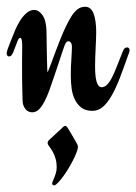

<svg xmlns="http://www.w3.org/2000/svg" viewBox="-24 -328 411 579"><path d="M359.4 -185.1Q362.3 -185.1 364.5 -182.9Q366.7 -180.7 366.7 -176.8Q366.7 -172.9 365.2 -169.4Q350.1 -126 337.4 -93Q324.7 -60.1 311.8 -38.1Q298.8 -16.1 285.2 -4.9Q271.5 6.3 254.9 6.3Q234.4 6.3 221.7 -3.2Q209 -12.7 201.7 -27.8Q194.3 -43 191.9 -61.8Q189.5 -80.6 189.5 -99.1Q189.5 -112.3 189.9 -125.2Q190.4 -138.2 191.2 -149.9Q191.9 -161.6 192.4 -170.9Q192.9 -180.2 192.9 -186Q192.9 -195.3 189.7 -199.5Q186.5 -203.6 182.6 -203.6Q178.2 -203.6 175.3 -199.5Q172.4 -195.3 170.4 -189.9Q168 -184.1 163.1 -168.9Q158.2 -153.8 151.9 -134.8Q145.5 -115.7 138.4 -95Q131.3 -74.2 125.5 -57.6Q117.7 -36.1 110.6 -22.7Q103.5 -9.3 97.2 -2Q90.8 5.4 84.7 8.1Q78.6 10.7 73.2 10.7Q68.4 10.7 63.2 8.8Q58.1 6.8 54 2.4Q49.8 -2 46.9 -9.5Q43.9 -17.1 43.9 -28.8Q43 -53.7 42.7 -82.8Q42.5 -111.8 42.5 -139.6Q42.5 -152.8 42.7 -165Q43 -177.2 43 -187.5Q43 -201.7 41.5 -207.8Q40 -213.9 37.6 -213.9Q32.2 -213.9 28.6 -203.4Q24.9 -192.9 16.1 -170.9Q13.2 -163.6 10 -160.6Q6.8 -157.7 3.4 -157.7Q0.5 -157.7 -1.7 -159.9Q-3.9 -162.1 -3.9 -167.5Q-3.9 -170.4 -1.5 -178Q1 -185.5 4.6 -194.6Q8.3 -203.6 12 -213.1Q15.6 -222.7 18.6 -229.5Q22.9 -240.7 29.1 -252.7Q35.2 -264.6 42.7 -274.7Q50.3 -284.7 59.3 -291.3Q68.4 -297.9 79.1 -297.9Q93.3 -297.9 104.2 -282.2Q115.2 -266.6 116.2 -234.9Q116.7 -209.5 116.9 -186.8Q117.2 -164.1 117.7 -147.2Q118.2 -130.4 118.4 -120.4Q118.7 -110.4 119.1 -110.4Q120.1 -110.4 123.5 -119.1Q127 -127.9 132.3 -142.3Q137.7 -156.7 144.5 -175Q151.4 -193.4 158.9 -212.2Q166.5 -231 174.8 -248.3Q183.1 -265.6 191.4 -278.8Q200.2 -293 210.2 -300.3Q220.2 -307.6 232.9 -307.6Q250.5 -307.6 258.3 -286.9Q266.1 -266.1 266.1 -231Q266.1 -222.2 265.6 -209.5Q265.1 -196.8 264.4 -182.6Q263.7 -168.5 263.2 -154.3Q262.7 -140.1 262.7 -128.4Q262.7 -108.4 264.4 -95.9Q266.1 -83.5 269 -76.7Q272 -69.8 275.4 -67.4Q278.8 -64.9 282.2 -64.9Q292 -64.9 300 -73.7Q308.1 -82.5 315.4 -97.7Q322.8 -112.8 330.1 -132.1Q337.4 -151.4 346.2 -172.9Q350.6 -185.1 359.4 -185.1ZM209 107.4Q210.9 110.4 210.9 113.8Q210.9 118.7 209.5 123.8Q208 128.9 205.6 134.8Q200.7 147 193.6 160.4Q186.5 173.8 178.5 186.5Q170.4 199.2 162.1 210Q153.8 220.7 146.5 227.1Q144 229 142.8 230Q141.6 231 138.7 231Q136.7 231 135 229.2Q133.3 227.5 133.3 225.1Q133.3 222.2 135.3 218.3Q140.6 206.5 143.8 196.3Q147 186 147 176.3Q147 162.6 143.8 151.4Q140.6 140.1 136.2 131.8Q131.8 123.5 127.9 118.4Q124 113.3 123.5 112.3Q119.6 106.9 119.6 103.5Q119.6 98.6 123.5 94.7L165 56.2Q167.5 54.2 168.7 53Q169.9 51.8 172.9 51.8Q176.3 51.8 179.2 56.2Q180.7 58.6 185.1 65.9Q189.5 73.2 194.6 81.8Q199.7 90.3 203.9 97.9Q208 105.5 209 107.4Z"/></svg>

Font: Engagement
Style: Regular
Weight: 400
Designer: Astigmatic (AOETI)
Foundry: Astigmatic (AOETI)
Version: Version 1.000